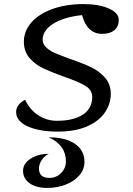

<svg xmlns="http://www.w3.org/2000/svg" viewBox="-20 -620 651 941"><path d="M59 -72Q59 -90 71 -105.5Q83 -121 103 -131Q127 -81 168.5 -54.5Q210 -28 258 -28Q340 -28 386 -58Q432 -88 432 -145Q432 -179 398 -199.5Q364 -220 294 -244Q230 -267 191 -285.5Q152 -304 124.5 -336Q97 -368 97 -416Q97 -467 133 -509Q169 -551 236 -575.5Q303 -600 390 -600Q464 -600 513 -578.5Q562 -557 562 -523Q562 -489 540 -471.5Q518 -454 481 -454Q407 -454 382 -546Q291 -536 240 -503Q189 -470 189 -426Q189 -404 206.5 -387.5Q224 -371 249.5 -360Q275 -349 324 -331Q386 -310 426.5 -290.5Q467 -271 495 -239Q523 -207 523 -160Q523 -111 494 -68.5Q465 -26 406.5 -0.5Q348 25 263 25Q173 25 116 -0.5Q59 -26 59 -72ZM93 217Q93 182 129.5 158Q166 134 219 134Q197 145 184 165Q171 185 171 206Q171 252 222 252Q256 252 279.5 228Q303 204 303 171Q303 91 219 53Q301 53 347.5 85Q394 117 394 173Q394 209 370 238Q346 267 304 284Q262 301 211 301Q157 301 125 278Q93 255 93 217Z"/></svg>

Font: Lemonada Light
Style: Regular
Weight: 300
Designer: Mohamed Gaber (Arabic) Eduardo Tunni (Latin)
Foundry: Kief Type Foundry
Version: Version 3.006